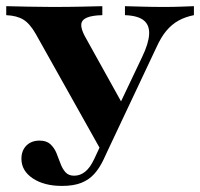

<svg xmlns="http://www.w3.org/2000/svg" viewBox="-25 -591 648 622"><path d="M308.1 -93.5 91.1 -480.6Q71.8 -514.5 50.8 -527.4Q29.8 -540.3 -4.8 -541.9V-571Q31.5 -570.2 68.1 -569.4Q104.8 -568.5 143.5 -568.5Q195.2 -568.5 236.7 -569.4Q278.2 -570.2 306.5 -571V-541.9Q273.4 -541.1 256.5 -533.9Q239.5 -526.6 238.3 -512.1Q237.1 -497.6 250 -473.4L378.2 -242.7L350 -226.6L435.5 -406.5Q456.5 -450 458.1 -479.8Q459.7 -509.7 440.7 -525Q421.8 -540.3 379.8 -541.9V-571Q408.1 -570.2 438.7 -569.4Q469.4 -568.5 508.1 -568.5Q536.3 -568.5 559.3 -569.4Q582.3 -570.2 603.2 -571V-541.9Q575 -536.3 553.2 -524.2Q531.5 -512.1 514.1 -491.5Q496.8 -471 481.5 -437.1L319.4 -93.5ZM175.8 11.3Q117.7 11.3 81 -13.3Q44.4 -37.9 44.4 -76.6Q44.4 -103.2 60.5 -119.4Q76.6 -135.5 103.2 -135.5Q125.8 -135.5 138.3 -123.8Q150.8 -112.1 157.7 -95.6Q164.5 -79 170.6 -62.1Q176.6 -45.2 186.7 -33.5Q196.8 -21.8 215.3 -21.8Q234.7 -21.8 250.8 -34.7Q266.9 -47.6 279.8 -75L314.5 -149.2L341.9 -141.9L310.5 -74.2Q297.6 -46.8 280.6 -27.8Q263.7 -8.9 238.7 1.2Q213.7 11.3 175.8 11.3Z"/></svg>

Font: Playfair 5pt SemiExpanded Light ExtraBold
Style: Regular
Weight: 800
Version: Version 2.001;gftools[0.9.30]